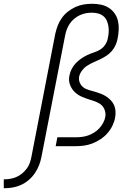

<svg xmlns="http://www.w3.org/2000/svg" viewBox="-160 -772 730 1014"><path d="M-140 222V175H-136Q-120 175 -104 172Q-88 169 -72 162Q-56 155 -42.5 143.5Q-29 132 -18.5 118Q-8 104 -2.5 88Q3 72 6 56L132 -594Q137 -616 145 -637Q153 -658 166.5 -677Q180 -696 199 -711Q218 -726 239.5 -735.5Q261 -745 283 -748.5Q305 -752 326 -752Q350 -752 372.5 -747.5Q395 -743 414 -731Q433 -719 445.5 -701Q458 -683 463 -661.5Q468 -640 467 -616Q466 -592 461 -568Q458 -551 450.5 -534Q443 -517 430.5 -502.5Q418 -488 402 -477.5Q386 -467 369 -459Q352 -451 335 -443.5Q318 -436 302 -426Q286 -416 274 -400.5Q262 -385 258 -368Q255 -350 261.5 -335Q268 -320 280.5 -310.5Q293 -301 309.5 -296.5Q326 -292 341.5 -287.5Q357 -283 372.5 -277Q388 -271 401 -262.5Q414 -254 425 -242.5Q436 -231 442.5 -216.5Q449 -202 450 -185Q451 -168 448 -151Q444 -129 433.5 -107.5Q423 -86 407 -68Q391 -50 370.5 -36.5Q350 -23 328 -14.5Q306 -6 284 -3Q262 0 240 0H134L143 -47H240Q256 -47 272.5 -49Q289 -51 305 -56.5Q321 -62 336.5 -71.5Q352 -81 364 -94Q376 -107 384.5 -122.5Q393 -138 396 -154Q399 -171 394 -187.5Q389 -204 378 -215Q367 -226 351.5 -232.5Q336 -239 320 -244H319Q296 -251 273.5 -260.5Q251 -270 234.5 -286Q218 -302 209.5 -325Q201 -348 207 -374Q210 -391 218.5 -407.5Q227 -424 239.5 -437.5Q252 -451 268 -462Q284 -473 300.5 -481Q317 -489 334.5 -494.5Q352 -500 368 -509.5Q384 -519 395 -535Q406 -551 409 -568Q413 -585 414 -601.5Q415 -618 412.5 -634Q410 -650 403.5 -664Q397 -678 385 -687.5Q373 -697 357.5 -701Q342 -705 325 -705Q309 -705 293 -702Q277 -699 261 -691.5Q245 -684 231.5 -672.5Q218 -661 208.5 -647Q199 -633 193 -617Q187 -601 184 -585L59 56Q55 78 46.5 100Q38 122 24.5 142Q11 162 -7.5 178Q-26 194 -47.5 204Q-69 214 -91.5 218Q-114 222 -136 222Z"/></svg>

Font: Lode Dark Term
Style: Italic
Weight: 400
Italic angle: -11°
Monospace: yes
Designer: Belleve Invis
Foundry: Belleve Invis
Version: Version 29.2.0